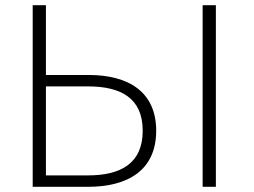

<svg xmlns="http://www.w3.org/2000/svg" viewBox="-20 -720 978 740"><path d="M106 0H319C473 0 582 -64 582 -216C582 -367 474 -431 322 -431H157V-700H106ZM319 -44H157V-387H319C446 -387 530 -342 530 -216C530 -90 445 -44 319 -44ZM761 0H812V-700H761Z"/></svg>

Font: Chess Sans Light
Style: Regular
Weight: 300
Designer: Wolf Bōese
Foundry: Wolf Bōese
Version: Version 7.223;Glyphs 3.3 (3306)